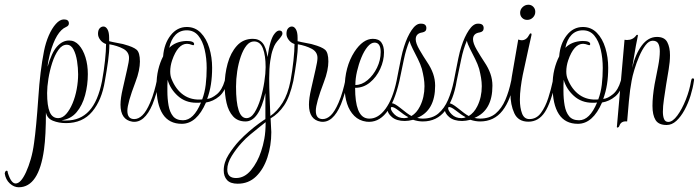

<svg xmlns="http://www.w3.org/2000/svg" viewBox="-150 -514 2952 811"><path d="M-71 277Q-91 277 -108.5 261Q-126 245 -130 219Q-128 207 -122 207Q-117 207 -117 216Q-103 261 -84 261Q-62 261 -40 213Q-29 189 -20 158Q-11 127 -6 89Q3 26 12 -103Q19 -213 36 -299Q43 -334 56 -364Q69 -394 86 -413Q103 -432 120 -432Q141 -432 141 -415Q141 -405 129 -400Q87 -382 61 -287Q57 -271 54.5 -257.5Q52 -244 51 -232Q68 -292 91 -317.5Q114 -343 142 -343Q166 -343 183.5 -323.5Q201 -304 211 -272Q221 -240 221 -201Q221 -155 209.5 -112Q198 -69 173.5 -40Q149 -11 110 -6Q115 -5 120 -5Q125 -5 130 -5Q189 -5 226.5 -45.5Q264 -86 281 -172Q282 -178 288 -178Q293 -178 293 -172Q280 -91 239.5 -42.5Q199 6 129 6Q98 6 73.5 -4Q49 -14 44 -39Q44 9 42 48.5Q40 88 36 117Q14 277 -71 277ZM96 -15Q114 -15 129.5 -32.5Q145 -50 156.5 -77.5Q168 -105 174 -137.5Q180 -170 180 -200Q180 -227 175.5 -256Q171 -285 160.5 -305Q150 -325 132 -325Q112 -325 96.5 -303Q81 -281 70.5 -248.5Q60 -216 54.5 -181.5Q49 -147 49 -121Q49 -67 60 -41Q71 -15 96 -15Z M409 0Q359 -8 359 -72Q359 -99 368.5 -139.5Q378 -180 387 -221Q391 -238 393 -250Q395 -262 395 -269Q395 -295 370.5 -308Q346 -321 312 -327Q312 -296 306.5 -256Q301 -216 293 -172Q292 -166 286 -166Q281 -166 281 -172Q289 -216 293.5 -258Q298 -300 298 -328Q283 -333 273.5 -345.5Q264 -358 264 -371Q264 -387 271 -394.5Q278 -402 287 -402Q297 -402 304 -390Q311 -378 311 -354V-340Q315 -339 328.5 -336Q342 -333 356.5 -330.5Q371 -328 376 -326Q413 -316 427 -304Q441 -292 441 -254Q441 -237 436.5 -215Q432 -193 422 -167Q388 -78 388 -46Q388 -11 417 -11Q435 -11 451.5 -27Q468 -43 484 -80Q494 -103 501.5 -129.5Q509 -156 512 -172Q513 -179 519 -179Q525 -179 524 -172Q517 -142 509.5 -117.5Q502 -93 494 -73Q460 7 409 0Z M618 9Q564 9 537.5 -32Q511 -73 511 -151Q511 -189 518.5 -220Q526 -251 539 -276Q543 -329 570.5 -364.5Q598 -400 639 -400Q674 -400 698 -375.5Q722 -351 734 -311.5Q746 -272 746 -228Q746 -190 741 -158Q736 -126 725 -96Q744 -98 766 -116Q788 -134 799 -172Q800 -179 806 -179Q812 -179 811 -172Q801 -128 776 -107Q751 -86 720 -81Q681 9 618 9ZM704 -94Q715 -123 719 -156.5Q723 -190 723 -227Q723 -268 714.5 -304.5Q706 -341 687.5 -363.5Q669 -386 639 -386Q610 -386 591 -366.5Q572 -347 565 -312Q591 -339 637 -341Q670 -341 670 -328Q670 -321 662 -324Q649 -329 640 -329Q601 -329 577 -259Q569 -235 569 -212Q569 -195 574 -182Q592 -136 625 -113Q658 -90 704 -94ZM623 -6Q668 -6 699 -81Q694 -80 689 -80Q684 -80 679 -80Q633 -80 601 -109Q569 -138 558 -177Q557 -165 557 -153Q557 -141 557 -129Q557 -97 562 -68.5Q567 -40 581 -23Q595 -6 623 -6Z M854 262Q823 262 809 246.5Q795 231 795 206Q795 172 815.5 139.5Q836 107 861 80Q879 61 901.5 41.5Q924 22 944 7.5Q964 -7 971 -11V-121Q944 -1 887 -1Q854 -1 834.5 -22.5Q815 -44 807 -79Q799 -114 799 -152Q799 -200 811.5 -245.5Q824 -291 850.5 -320.5Q877 -350 918 -350Q944 -350 959 -332.5Q974 -315 980 -273Q991 -350 1010 -372Q1020 -385 1030 -385Q1043 -385 1043 -372Q1043 -365 1030 -350Q1020 -339 1014 -330Q1008 -321 1003 -306Q996 -288 991.5 -256.5Q987 -225 987 -183Q987 -145 989 -99Q991 -53 992 -24Q1021 -44 1043.5 -80Q1066 -116 1077 -172Q1079 -180 1085 -180Q1091 -180 1089 -172Q1074 -104 1050 -68.5Q1026 -33 993 -14L996 44Q996 101 979.5 151Q963 201 931.5 231.5Q900 262 854 262ZM891 -15Q910 -15 925 -38.5Q940 -62 950.5 -97Q961 -132 966.5 -168.5Q972 -205 972 -230Q972 -280 960.5 -309.5Q949 -339 923 -339Q905 -339 891 -321.5Q877 -304 867 -275Q857 -246 852 -213Q847 -180 847 -148Q847 -15 891 -15ZM847 238Q883 238 910.5 204.5Q938 171 953 125Q961 102 966.5 72.5Q972 43 972 2Q966 7 947.5 21.5Q929 36 907.5 54Q886 72 871 89Q848 114 829 144.5Q810 175 810 202Q810 238 847 238Z M1205 0Q1155 -8 1155 -72Q1155 -99 1164.5 -139.5Q1174 -180 1183 -221Q1187 -238 1189 -250Q1191 -262 1191 -269Q1191 -295 1166.5 -308Q1142 -321 1108 -327Q1108 -296 1102.5 -256Q1097 -216 1089 -172Q1088 -166 1082 -166Q1077 -166 1077 -172Q1085 -216 1089.5 -258Q1094 -300 1094 -328Q1079 -333 1069.5 -345.5Q1060 -358 1060 -371Q1060 -387 1067 -394.5Q1074 -402 1083 -402Q1093 -402 1100 -390Q1107 -378 1107 -354V-340Q1111 -339 1124.5 -336Q1138 -333 1152.5 -330.5Q1167 -328 1172 -326Q1209 -316 1223 -304Q1237 -292 1237 -254Q1237 -237 1232.5 -215Q1228 -193 1218 -167Q1184 -78 1184 -46Q1184 -11 1213 -11Q1231 -11 1247.5 -27Q1264 -43 1280 -80Q1290 -103 1297.5 -129.5Q1305 -156 1308 -172Q1309 -179 1315 -179Q1321 -179 1320 -172Q1313 -142 1305.5 -117.5Q1298 -93 1290 -73Q1256 7 1205 0Z M1398 0Q1367 -4 1346.5 -24.5Q1326 -45 1316 -76Q1306 -107 1306 -141Q1306 -231 1347 -295Q1383 -350 1425 -350Q1450 -350 1461 -334.5Q1472 -319 1472 -293Q1472 -258 1456 -223Q1440 -188 1412.5 -165.5Q1385 -143 1350 -143Q1350 -23 1400 -14Q1404 -13 1411 -13Q1448 -13 1478.5 -54.5Q1509 -96 1525 -172Q1527 -182 1532 -182Q1538 -182 1537 -172Q1495 11 1398 0ZM1351 -155Q1378 -155 1402.5 -175.5Q1427 -196 1442.5 -228Q1458 -260 1458 -294Q1458 -334 1432 -334Q1417 -334 1402.5 -316.5Q1388 -299 1376.5 -271Q1365 -243 1358 -212.5Q1351 -182 1351 -155Z M1636 -1Q1616 -1 1595 -8Q1575 -3 1560 -3Q1525 -3 1505.5 -19.5Q1486 -36 1486 -55Q1486 -78 1505 -78Q1516 -78 1541 -58Q1557 -45 1568.5 -36.5Q1580 -28 1588 -24Q1610 -37 1624 -65Q1643 -103 1643 -150Q1643 -167 1640 -185Q1637 -203 1632 -223Q1626 -243 1615 -265Q1604 -287 1593.5 -307.5Q1583 -328 1580 -342Q1565 -307 1556 -263Q1547 -219 1537 -172Q1535 -164 1529 -164Q1524 -164 1525 -172Q1528 -187 1533 -213Q1538 -239 1544 -268Q1550 -297 1557 -318Q1570 -359 1588.5 -386.5Q1607 -414 1626 -414H1629Q1651 -414 1651 -395Q1651 -380 1634 -377Q1606 -373 1606 -348Q1606 -331 1622 -303.5Q1638 -276 1654 -252Q1671 -227 1679.5 -202.5Q1688 -178 1688 -152Q1688 -47 1612 -16Q1624 -13 1635 -13Q1676 -13 1701.5 -34.5Q1727 -56 1742.5 -92Q1758 -128 1767 -172Q1769 -179 1774 -179Q1779 -179 1779 -172Q1766 -92 1730.5 -46.5Q1695 -1 1636 -1ZM1557 -15Q1568 -15 1575 -19Q1565 -24 1554.5 -31.5Q1544 -39 1531 -49Q1514 -62 1505 -62Q1501 -62 1501 -56Q1501 -52 1504.5 -45.5Q1508 -39 1516 -31Q1532 -15 1557 -15Z M1878 -1Q1858 -1 1837 -8Q1817 -3 1802 -3Q1767 -3 1747.5 -19.5Q1728 -36 1728 -55Q1728 -78 1747 -78Q1758 -78 1783 -58Q1799 -45 1810.5 -36.5Q1822 -28 1830 -24Q1852 -37 1866 -65Q1885 -103 1885 -150Q1885 -167 1882 -185Q1879 -203 1874 -223Q1868 -243 1857 -265Q1846 -287 1835.5 -307.5Q1825 -328 1822 -342Q1807 -307 1798 -263Q1789 -219 1779 -172Q1777 -164 1771 -164Q1766 -164 1767 -172Q1770 -187 1775 -213Q1780 -239 1786 -268Q1792 -297 1799 -318Q1812 -359 1830.5 -386.5Q1849 -414 1868 -414H1871Q1893 -414 1893 -395Q1893 -380 1876 -377Q1848 -373 1848 -348Q1848 -331 1864 -303.5Q1880 -276 1896 -252Q1913 -227 1921.5 -202.5Q1930 -178 1930 -152Q1930 -47 1854 -16Q1866 -13 1877 -13Q1918 -13 1943.5 -34.5Q1969 -56 1984.5 -92Q2000 -128 2009 -172Q2011 -179 2016 -179Q2021 -179 2021 -172Q2008 -92 1972.5 -46.5Q1937 -1 1878 -1ZM1799 -15Q1810 -15 1817 -19Q1807 -24 1796.5 -31.5Q1786 -39 1773 -49Q1756 -62 1747 -62Q1743 -62 1743 -56Q1743 -52 1746.5 -45.5Q1750 -39 1758 -31Q1774 -15 1799 -15Z M2082 0Q2039 0 2022.5 -35.5Q2006 -71 2006 -120Q2006 -155 2012 -191Q2024 -263 2039 -347Q2048 -344 2054 -344Q2074 -344 2086 -368Q2088 -373 2092 -373Q2096 -373 2095 -366Q2091 -350 2082 -307.5Q2073 -265 2058 -197Q2053 -172 2049.5 -144.5Q2046 -117 2046 -93Q2046 -59 2055 -35Q2064 -11 2086 -11Q2116 -11 2135 -37Q2154 -63 2166 -100.5Q2178 -138 2185 -172Q2186 -179 2192 -179Q2197 -179 2197 -172Q2178 -81 2151.5 -40.5Q2125 0 2082 0ZM2077 -430Q2064 -430 2055.5 -438.5Q2047 -447 2047 -460Q2047 -474 2057.5 -484Q2068 -494 2082 -494Q2094 -494 2102.5 -485.5Q2111 -477 2111 -464Q2111 -450 2101 -440Q2091 -430 2077 -430Z M2291 9Q2237 9 2210.5 -32Q2184 -73 2184 -151Q2184 -189 2191.5 -220Q2199 -251 2212 -276Q2216 -329 2243.5 -364.5Q2271 -400 2312 -400Q2347 -400 2371 -375.5Q2395 -351 2407 -311.5Q2419 -272 2419 -228Q2419 -190 2414 -158Q2409 -126 2398 -96Q2417 -98 2439 -116Q2461 -134 2472 -172Q2473 -179 2479 -179Q2485 -179 2484 -172Q2474 -128 2449 -107Q2424 -86 2393 -81Q2354 9 2291 9ZM2377 -94Q2388 -123 2392 -156.5Q2396 -190 2396 -227Q2396 -268 2387.5 -304.5Q2379 -341 2360.5 -363.5Q2342 -386 2312 -386Q2283 -386 2264 -366.5Q2245 -347 2238 -312Q2264 -339 2310 -341Q2343 -341 2343 -328Q2343 -321 2335 -324Q2322 -329 2313 -329Q2274 -329 2250 -259Q2242 -235 2242 -212Q2242 -195 2247 -182Q2265 -136 2298 -113Q2331 -90 2377 -94ZM2296 -6Q2341 -6 2372 -81Q2367 -80 2362 -80Q2357 -80 2352 -80Q2306 -80 2274 -109Q2242 -138 2231 -177Q2230 -165 2230 -153Q2230 -141 2230 -129Q2230 -97 2235 -68.5Q2240 -40 2254 -23Q2268 -6 2296 -6Z M2456 24Q2455 22 2456 18L2488 -346Q2492 -345 2498 -345Q2523 -345 2537 -364Q2539 -367 2541 -367Q2546 -367 2544 -361Q2542 -353 2536 -321Q2530 -289 2520 -227Q2534 -286 2561 -322Q2588 -358 2625 -358Q2657 -358 2668.5 -336Q2680 -314 2680 -281Q2680 -253 2674.5 -221Q2669 -189 2664 -158Q2659 -125 2654.5 -95Q2650 -65 2650 -42Q2650 -23 2655 -11Q2660 1 2673 1Q2691 1 2711 -26Q2731 -53 2747 -93.5Q2763 -134 2769 -172Q2770 -175 2771 -179Q2772 -183 2776 -183Q2781 -183 2781.5 -179.5Q2782 -176 2781 -172Q2777 -143 2767 -110.5Q2757 -78 2741.5 -49.5Q2726 -21 2707 -3.5Q2688 14 2666 14Q2632 14 2619 -7Q2606 -28 2606 -67Q2606 -106 2615 -158Q2623 -198 2630 -234.5Q2637 -271 2637 -297Q2637 -318 2630.5 -330Q2624 -342 2607 -342Q2591 -342 2576.5 -323Q2562 -304 2550 -276Q2538 -248 2529.5 -219.5Q2521 -191 2518 -173Q2511 -137 2506.5 -87.5Q2502 -38 2499 -1Q2473 -4 2466 18Q2465 22 2461 24Q2458 26 2456 24Z"/></svg>

Font: Updock
Style: Regular
Weight: 400
Designer: Robert E. Leuschke
Foundry: Robert E. Leuschke
Version: Version 1.010; ttfautohint (v1.8.4.7-5d5b)